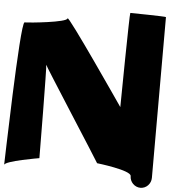

<svg xmlns="http://www.w3.org/2000/svg" viewBox="-119 -1094 1151 1306"><g transform="rotate(5 456.5 -441.5)"><path d="M581 7C581 7 816 34 816 74C816 114 849 148 889 148C929 148 961 114 961 74V-1024C961 -1028 722 -1031 717 -1031C712 -1031 705 -391 705 -387C705 -387 295 -985 295 -957C295 -929 36 -904 6 -904C-24 -904 -48 102 -48 74C-48 46 187 7 187 7C187 3 183 -630 178 -630C173 -630 581 3 581 7Z"/></g></svg>

Font: PlasticEraser
Style: Regular
Weight: 400
Foundry: Cannot Into Space Fonts
Version: Version 0.43